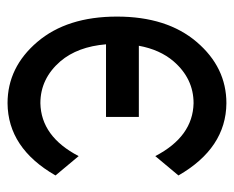

<svg xmlns="http://www.w3.org/2000/svg" viewBox="-76 -501 626 514"><g transform="rotate(90 237.0 -244.0)"><path d="M98.6 -214.8Q105 -138.7 144 -92.8Q190.4 -39.1 256.3 -39.1Q345.7 -41 397.9 -141.6L449.7 -79.6Q376.5 47.9 256.3 48.8Q160.2 48.8 92.3 -30.8Q24.4 -110.4 24.4 -244.1Q24.4 -377.9 92.3 -457.5Q160.2 -537.1 256.3 -537.1Q376.5 -536.1 449.7 -408.7L397.9 -346.7Q345.7 -447.3 256.3 -449.2Q190.4 -449.2 144 -395.5Q112.8 -358.9 102.5 -302.7H293V-214.8H98.6Z"/></g></svg>

Font: Gap Sans
Style: Bold
Weight: 400
Designer: Alexandre Liziard and Etienne Ozeray
Foundry: Interstices.io
Version: Version 1.610